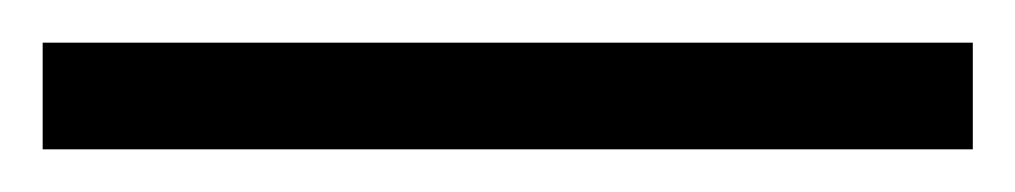

<svg xmlns="http://www.w3.org/2000/svg" viewBox="-20 -20 476 90"><path d="M436 0V50H0V0Z"/></svg>

Font: Exo 2 Light
Style: Regular
Weight: 300
Designer: Natanael Gama
Foundry: Natanael Gama
Version: Version 2.010